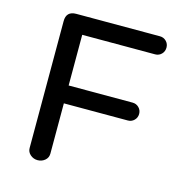

<svg xmlns="http://www.w3.org/2000/svg" viewBox="-105 -795 845 893"><g transform="rotate(15 317.5 -348.0)"><path d="M105 -652Q105 -700 153 -700H556Q574 -700 586.5 -687.5Q599 -675 599 -657Q599 -638 586.5 -625.5Q574 -613 556 -613H205V-369H513Q531 -369 543.5 -356.5Q556 -344 556 -326Q556 -308 543.5 -295.5Q531 -283 513 -283H205V-41Q205 -21 190 -8.5Q175 4 155 4Q135 4 120 -9Q105 -22 105 -41Z"/></g></svg>

Font: Sepalumica Med
Style: Regular
Weight: 500
Designer: Julieta Ulanovsky
Foundry: Julieta Ulanovsky
Version: Version 7.200